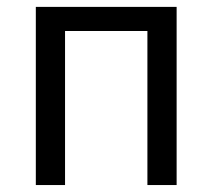

<svg xmlns="http://www.w3.org/2000/svg" viewBox="-20 -532 611 552"><path d="M403.8 0V-442.9H167V0H83V-512.2H487.8V0Z"/></svg>

Font: ClearSansRegular
Style: Regular
Weight: 400
Foundry: Intel Corporation
Version: Version 1.00